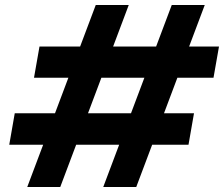

<svg xmlns="http://www.w3.org/2000/svg" viewBox="-20 -748 896 768"><path d="M393 0 667 -728H799L525 0ZM89 0 363 -728H495L221 0ZM17 -169 39 -295H756L734 -169ZM116 -437 138 -562H856L834 -437Z"/></svg>

Font: DM Sans 11pt ExtraBold
Style: Italic
Weight: 800
Italic angle: -10°
Version: Version 4.004;gftools[0.9.30]